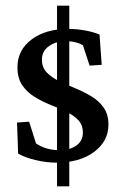

<svg xmlns="http://www.w3.org/2000/svg" viewBox="-20 -571 430 682"><path d="M180.2 6.8Q146.5 6.8 108.2 -2Q69.8 -10.7 44.4 -25.4L40.5 -135.7L83.5 -138.7L107.9 -61.5Q143.6 -37.6 190.9 -37.6Q228.5 -37.6 251.5 -54.2Q274.4 -70.8 274.4 -100.1Q274.4 -127.4 257.6 -144.8Q240.7 -162.1 214.4 -174.6Q188 -187 158.2 -199Q128.4 -210.9 102.1 -227.3Q75.7 -243.7 58.8 -268.6Q42 -293.5 42 -332Q42 -393.1 92 -430.7Q142.1 -468.3 222.2 -468.3Q251.5 -468.3 281.7 -462.9Q312 -457.5 333.5 -448.2L341.3 -340.8L298.3 -337.9L274.4 -410.6Q249 -424.8 214.4 -424.8Q179.2 -424.8 154.1 -407.2Q128.9 -389.6 128.9 -358.9Q128.9 -331.5 146 -313.7Q163.1 -295.9 189.9 -283Q216.8 -270 247.1 -257.6Q277.3 -245.1 304.2 -229Q331.1 -212.9 348.1 -189Q365.2 -165 365.2 -128.4Q365.2 -69.3 314 -31.2Q262.7 6.8 180.2 6.8ZM182.6 90.8V-550.8H226.1V90.8Z"/></svg>

Font: Lateef Medium
Style: Regular
Weight: 500
Designer: SIL International
Foundry: SIL International
Version: Version 4.200